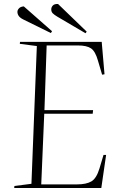

<svg xmlns="http://www.w3.org/2000/svg" viewBox="-20 -939 587 959"><path d="M164 -709 79 -720 80 -730H488L502 -568L490 -566L469 -637Q456 -683 434.5 -697.5Q413 -712 369 -712H213L202 -389H445L443 -371H201L186 -18H364Q411 -18 436.5 -33Q462 -48 477 -98L497 -165H510L486 0H51L52 -10L137 -21ZM266 -856Q251 -865 243.5 -872.5Q236 -880 236 -892Q236 -903 244 -911.5Q252 -920 270 -919L413 -781L407 -773ZM96 -842Q80 -850 73.5 -859.5Q67 -869 67 -880Q67 -889 75 -897.5Q83 -906 99 -907L240 -783L234 -774Z"/></svg>

Font: Display Extralight
Style: Italic
Weight: 200
Italic angle: -2°
Designer: Latin by Veronika Burian and Jose Scaglione. Greek by Irene Vlachou. Cyrillic by Vera Evstafieva
Foundry: TypeTogether
Version: Version 3.002